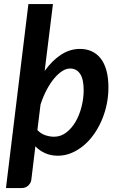

<svg xmlns="http://www.w3.org/2000/svg" viewBox="-20 -763 574 950"><path d="M9.5 167.5 120.5 -743H242L201 -412Q237 -462.5 281.2 -491.8Q325.5 -521 375.5 -521Q407.5 -521 433.5 -509.2Q459.5 -497.5 478 -474Q496.5 -450.5 506.5 -414.5Q516.5 -378.5 516.5 -330Q516.5 -286.5 507.5 -244.5Q498.5 -202.5 482 -165Q465.5 -127.5 442.8 -96Q420 -64.5 392 -41.5Q364 -18.5 332.2 -5.5Q300.5 7.5 266.5 7.5Q232 7.5 204 -4.8Q176 -17 155 -39L135 126.5Q133 142.5 120 155Q107 167.5 86 167.5ZM327 -424Q307 -424 286.2 -410.2Q265.5 -396.5 246 -372.5Q226.5 -348.5 209.5 -315.8Q192.5 -283 180.5 -245.5L165 -119.5Q182 -101.5 204 -94Q226 -86.5 247.5 -86.5Q280.5 -86.5 307.5 -107Q334.5 -127.5 353.8 -160.5Q373 -193.5 383.5 -234.8Q394 -276 394 -317.5Q394 -371.5 376.2 -397.8Q358.5 -424 327 -424Z"/></svg>

Font: Lato TR
Style: Bold Italic
Weight: 700
Italic angle: -12°
Designer: Lukasz Dziedzic
Foundry: tyPoland Lukasz Dziedzic
Version: Version 1.104 2013